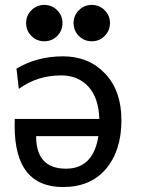

<svg xmlns="http://www.w3.org/2000/svg" viewBox="-20 -754 605 786"><path d="M237.8 -523.4Q343.3 -523.4 410.2 -452.9Q477.1 -382.3 477.1 -262.2Q477.1 -137.7 414.1 -63Q351.1 11.7 237.8 11.7Q40 11.7 40 -237.8Q40 -260.3 40.5 -267.1H386.7Q383.8 -353.5 341.8 -399.4Q299.3 -445.3 230.5 -445.3Q132.3 -445.3 57.1 -390.1L47.4 -473.1Q132.3 -523.4 237.8 -523.4ZM127.9 -196.8Q127.9 -63.5 250 -63.5Q361.8 -63.5 382.8 -196.8ZM356 -585Q324.7 -585 303 -606.7Q281.2 -628.4 281.2 -659.7Q281.2 -690.4 303 -712.2Q324.7 -733.9 356 -733.9Q386.7 -733.9 408.4 -712.2Q430.2 -690.4 430.2 -659.7Q430.2 -628.4 408.4 -606.7Q386.7 -585 356 -585ZM161.6 -585Q130.4 -585 108.6 -606.7Q86.9 -628.4 86.9 -659.7Q86.9 -690.4 108.6 -712.2Q130.4 -733.9 161.6 -733.9Q192.4 -733.9 214.1 -712.2Q235.8 -690.4 235.8 -659.7Q235.8 -628.4 214.1 -606.7Q192.4 -585 161.6 -585Z"/></svg>

Font: Cadman
Style: Regular
Weight: 400
Designer: Paul James MIller
Foundry: High-Logic / Made with FontCreator
Version: Version 2.114;March 28, 2021;FontCreator 13.0.0.2683 64-bit